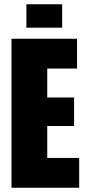

<svg xmlns="http://www.w3.org/2000/svg" viewBox="-20 -882 410 902"><path d="M34 0V-700H342V-560H202V-424H328V-290H202V-140H352V0ZM104 -752V-862H272V-752Z"/></svg>

Font: Tektur Condensed
Style: Bold
Weight: 700
Width: 3
Designer: Adam Jagosz
Foundry: Adam Jagosz
Version: Version 1.005;gftools[0.9.30]